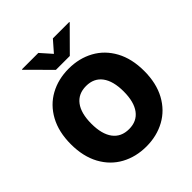

<svg xmlns="http://www.w3.org/2000/svg" viewBox="-248 -1095 1267 1267"><g transform="rotate(-45 385.5 -461.5)"><path d="M385.7 9.8Q288.1 9.8 210.2 -32.7Q132.3 -75.2 87.6 -157.2Q43 -239.3 43 -353.5Q43 -467.8 87.6 -549.8Q132.3 -631.8 210 -674.3Q287.6 -716.8 385.7 -716.8Q482.9 -716.8 560.5 -674.3Q638.2 -631.8 682.9 -549.8Q727.5 -467.8 727.5 -353.5Q727.5 -239.3 682.9 -157.2Q638.2 -75.2 560.5 -32.7Q482.9 9.8 385.7 9.8ZM385.7 -554.7Q312.5 -554.7 273.4 -502.7Q234.4 -450.7 234.4 -353.5Q234.4 -256.3 273.4 -204.3Q312.5 -152.3 385.7 -152.3Q458.5 -152.3 497.3 -204.3Q536.1 -256.3 536.1 -353.5Q536.1 -450.7 497.3 -502.7Q458.5 -554.7 385.7 -554.7ZM385.7 -854.5 453.1 -931.6H606.4V-927.7L450.2 -770.5H320.3L164.1 -927.7V-931.6H317.4Z"/></g></svg>

Font: Pretendard Std Black
Style: Regular
Weight: 900
Designer: Base glyphs from Inter by Rasmus Andersson; Hangeul glyphs from Noto Sans CJK(Source Han Sans) by Jang Soo-young and Kan
Foundry: Kil Hyung-jin
Version: Version 1.309